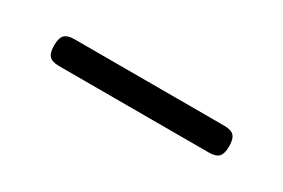

<svg xmlns="http://www.w3.org/2000/svg" viewBox="-4 -490 607 412"><g transform="rotate(30 300.0 -284.0)"><path d="M485.8 -317.4Q502.4 -317.4 509.5 -310.1Q516.6 -302.7 516.6 -284.2Q516.6 -265.6 509.5 -258.3Q502.4 -251 485.8 -251H113.8Q97.2 -251 90.1 -258.3Q83 -265.6 83 -284.2Q83 -302.7 90.1 -310.1Q97.2 -317.4 113.8 -317.4Z"/></g></svg>

Font: Courier Prime
Style: Regular
Weight: 400
Designer: Alan Dague-Greene
Foundry: Quote-Unquote Apps
Version: Version 1.203